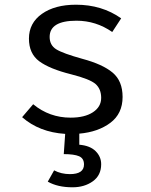

<svg xmlns="http://www.w3.org/2000/svg" viewBox="-20 -558 640 816"><path d="M501 -146Q501 -75 449 -36Q397 3 317 10V57Q363 61 386.5 84.5Q410 108 410 140Q410 187 374.5 212.5Q339 238 288 238Q225 238 183 214L210 166Q240 182 277 182Q337 182 337 141Q337 115 316 106Q295 97 251 97L257 11Q147 4 74 -60L121 -115Q190 -58 280 -58Q340 -58 375 -81Q410 -104 410 -142Q410 -180 386 -201Q362 -222 283 -242Q191 -265 147 -297.5Q103 -330 103 -394Q103 -460 158 -499Q213 -538 303 -538Q413 -538 495 -480L457 -422Q388 -470 305 -470Q191 -470 191 -401Q191 -366 219 -348.5Q247 -331 330 -308Q416 -285 458.5 -249.5Q501 -214 501 -146Z"/></svg>

Font: Fira Mono
Style: Regular
Weight: 400
Designer: Carrois Corporate & Edenspiekermann AG
Foundry: Carrois Corporate GbR & Edenspiekermann AG
Version: Version 3.206;PS 003.206;hotconv 1.0.70;makeotf.lib2.5.58329